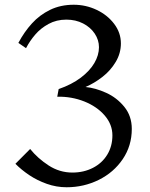

<svg xmlns="http://www.w3.org/2000/svg" viewBox="-20 -780 631 810"><path d="M45 -89 107.2 -151.5Q139 -112 185.1 -82Q231.2 -52 285.5 -52Q333.2 -52 372 -71.9Q410.8 -91.8 432.5 -127.5Q454.2 -163.2 454.2 -209Q454.2 -254.8 421.8 -292.6Q389.2 -330.5 335.8 -351.9Q282.2 -373.2 221.5 -372L227.5 -404.2Q282.8 -423.5 320.8 -452.2Q358.8 -481 378.1 -514.1Q397.5 -547.2 397.5 -580.8Q397.5 -611.2 379.8 -638Q362 -664.8 330.6 -681Q299.2 -697.2 259.8 -697.2Q218.2 -697.2 184.9 -679Q151.5 -660.8 128.8 -634.2Q106 -607.8 89.8 -576.8L57.5 -599Q82.5 -645.8 114.8 -681.2Q147 -716.8 191.2 -738.4Q235.5 -760 291 -760Q342 -760 387.5 -738.5Q433 -717 461.5 -679.5Q490 -642 490 -597Q490 -555.2 468.2 -518.8Q446.5 -482.2 412.1 -455.5Q377.8 -428.8 340.8 -413Q382.5 -409 427.6 -388.6Q472.8 -368.2 504.4 -329.4Q536 -290.5 536 -236Q536 -165 497.8 -108.6Q459.5 -52.2 396.5 -21.1Q333.5 10 261 10Q218 10 177.5 -4.4Q137 -18.8 103.6 -41.1Q70.2 -63.5 45 -89Z"/></svg>

Font: TMT Limkin
Style: Regular
Weight: 400
Designer: Gabriel Drozdov
Version: Version 1.000;Glyphs 3.1.2 (3151)